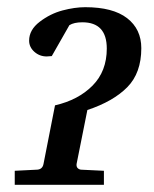

<svg xmlns="http://www.w3.org/2000/svg" viewBox="-20 -514 427 534"><path d="M373 -380Q373 -311 334 -271.5Q295 -232 223 -208L193 -58Q192 -50 196.5 -46Q201 -42 207 -42L269 -39V0H21V-39L81 -42Q98 -42 101 -58L133 -221Q198 -236 237.5 -276Q277 -316 277 -379Q277 -452 209 -452Q186 -452 173 -444L124 -358Q111 -357 110 -357Q90 -357 75.5 -370Q61 -383 61 -401Q61 -431 90.5 -453.5Q120 -476 154 -485Q188 -494 217 -494Q294 -494 333.5 -463.5Q373 -433 373 -380Z"/></svg>

Font: Veleka
Style: Italic
Weight: 400
Italic angle: -12°
Designer: Stefan Peev, Context Ltd, 2016; SIL International, 1997-2014.
Foundry: Stefan Peev, Context Ltd, 2016
Version: Version 1.000